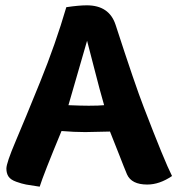

<svg xmlns="http://www.w3.org/2000/svg" viewBox="-20 -683 666 721"><path d="M371 -288Q355 -343 333 -429.5Q311 -516 307 -530Q245 -314 237 -288Q285 -286 313 -286Q352 -286 371 -288ZM300 -187Q259 -187 211 -191Q143 -27 129 18Q94 13 78 10Q62 7 41 -0.5Q20 -8 12 -20Q4 -32 4 -50Q4 -71 38.5 -152Q73 -233 131 -376Q189 -519 229 -656Q276 -663 306 -663Q390 -663 414 -590Q488 -362 520 -280Q598 -77 626 -22Q579 10 533 10Q474 10 457 -28Q446 -54 427.5 -102Q409 -150 393 -189Q315 -187 300 -187Z"/></svg>

Font: Overlock Black
Style: Regular
Weight: 900
Designer: Dario Muhafara
Foundry: Dario Manuel Muhafara
Version: Version 1.002